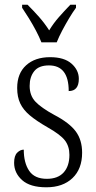

<svg xmlns="http://www.w3.org/2000/svg" viewBox="-20 -786 407 816"><path d="M177 10Q108 10 74 -20.5Q40 -51 40 -94Q40 -124 53 -137Q66 -150 81 -150Q81 -94 104 -60Q127 -26 179 -26Q226 -26 250.5 -53Q275 -80 275 -128Q275 -164 256 -189Q237 -214 182 -245Q135 -272 107 -295.5Q79 -319 66 -346.5Q53 -374 53 -412Q53 -474 91 -508.5Q129 -543 193 -543Q253 -543 284 -515.5Q315 -488 315 -451Q315 -399 272 -399Q272 -508 188 -508Q145 -508 125.5 -483.5Q106 -459 106 -421Q106 -380 130.5 -354Q155 -328 210 -298Q275 -264 302 -227.5Q329 -191 329 -137Q329 -68 288 -29Q247 10 177 10ZM156 -606Q147 -629 133 -655.5Q119 -682 103 -708Q87 -734 74 -753V-766H97Q124 -739 146.5 -713.5Q169 -688 189 -657Q208 -688 230.5 -713.5Q253 -739 279 -766H303V-753Q289 -734 273.5 -708Q258 -682 244 -655.5Q230 -629 221 -606Z"/></svg>

Font: Noto Serif Lao Condensed Light
Style: Regular
Weight: 300
Width: 3
Designer: Monotype Design Team
Foundry: Monotype Imaging Inc.
Version: Version 2.003; ttfautohint (v1.8.4.7-5d5b)